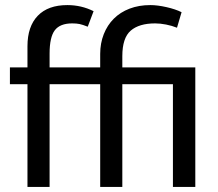

<svg xmlns="http://www.w3.org/2000/svg" viewBox="-20 -735 856 755"><path d="M245 -715Q300 -715 348 -691L325 -630Q305 -638 293 -640.5Q281 -643 264 -643Q216 -643 195.5 -616Q175 -589 175 -524V-470H374V-523Q374 -565 388 -600.5Q402 -636 427.5 -661.5Q453 -687 489.5 -701Q526 -715 571 -715Q599 -715 634.5 -707Q670 -699 694 -687L676 -626Q656 -634 633 -638.5Q610 -643 590 -643Q527 -643 494 -614.5Q461 -586 461 -514V-470H748V0H660V-404H461V0H374V-404H175V0H88V-404H19V-470H88V-553Q88 -631 128.5 -673Q169 -715 245 -715Z"/></svg>

Font: Mukta Malar
Style: Regular
Weight: 400
Designer: Aadarsh Rajan, Girish Dalvi, Yashodeep Gholap
Foundry: Ek Type
Version: Version 2.538;PS 1.000;hotconv 16.6.51;makeotf.lib2.5.65220;